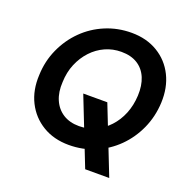

<svg xmlns="http://www.w3.org/2000/svg" viewBox="-142 -848 1078 1095"><g transform="rotate(20 396.5 -301.0)"><path d="M490 110 332 -292H478L636 110ZM354 12Q263 12 195 -29Q127 -70 91 -141.5Q55 -213 60 -306Q63 -391 96.5 -465Q130 -539 186 -594.5Q242 -650 316 -681Q390 -712 474 -712Q565 -712 633 -671Q701 -630 736.5 -558.5Q772 -487 768 -395Q764 -309 730.5 -235Q697 -161 641 -105.5Q585 -50 511.5 -19Q438 12 354 12ZM372 -109Q424 -109 469.5 -130Q515 -151 550 -188.5Q585 -226 605.5 -276.5Q626 -327 629 -387Q632 -449 613 -494.5Q594 -540 554.5 -565Q515 -590 456 -590Q404 -590 358.5 -569.5Q313 -549 278 -511.5Q243 -474 222 -424Q201 -374 199 -314Q195 -252 215 -206Q235 -160 275 -134.5Q315 -109 372 -109Z"/></g></svg>

Font: DM Sans
Style: Bold Italic
Weight: 700
Italic angle: -10°
Designer: Colophon Foundry, Jonny Pinhorn
Foundry: Colophon Foundry
Version: Version 4.004;gftools[0.9.30]